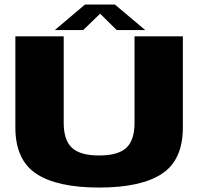

<svg xmlns="http://www.w3.org/2000/svg" viewBox="-20 -838 902 862"><path d="M425 4Q236.5 4 142.8 -58Q49 -120 49 -266V-675H266V-286.5Q266 -209 303 -174.5Q340 -140 425 -140Q510 -140 547 -174.2Q584 -208.5 584 -286.5V-675H801V-266Q801 -120 707.2 -58Q613.5 4 425 4ZM226 -703 361.5 -817.5H496L632 -703H504L429.5 -776.5L353.5 -703Z"/></svg>

Font: Anybody ExtraExpanded ExtraBold
Style: Regular
Weight: 800
Width: 8
Designer: Tyler Finck
Foundry: Etcetera Type Company
Version: Version 1.010; ttfautohint (v1.8.3) -l 8 -r 50 -G 200 -x 14 